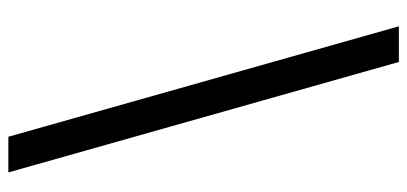

<svg xmlns="http://www.w3.org/2000/svg" viewBox="-284 -538 998 471"><g transform="rotate(-90 215.5 -302.0)"><path d="M387 177H299.5L28.5 -781H116Z"/></g></svg>

Font: Merriweather Medium
Style: Regular
Weight: 500
Version: Version 2.100